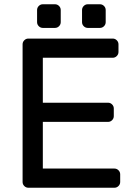

<svg xmlns="http://www.w3.org/2000/svg" viewBox="-20 -881 632 901"><path d="M181 -309H487Q498 -309 506 -317Q514 -325 514 -336V-372Q514 -383 506 -391Q498 -399 487 -399H181V-610H509Q520 -610 528 -618Q536 -626 536 -637V-673Q536 -684 528 -692Q520 -700 509 -700H113Q102 -700 94 -692Q86 -684 86 -673V-27Q86 -16 94 -8Q102 0 113 0H517Q528 0 536 -8Q544 -16 544 -27V-63Q544 -74 536 -82Q528 -90 517 -90H181ZM238 -750H181Q170 -750 162 -758Q154 -766 154 -777V-834Q154 -845 162 -853Q170 -861 181 -861H238Q249 -861 257 -853Q265 -845 265 -834V-777Q265 -766 257 -758Q249 -750 238 -750ZM449 -750H392Q381 -750 373 -758Q365 -766 365 -777V-834Q365 -845 373 -853Q381 -861 392 -861H449Q460 -861 468 -853Q476 -845 476 -834V-777Q476 -766 468 -758Q460 -750 449 -750Z"/></svg>

Font: Contemporary
Style: Regular
Weight: 400
Designer: Victor Tran
Foundry: Victor Tran
Version: Version 1.100